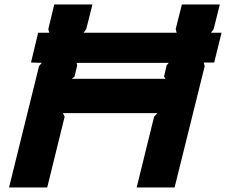

<svg xmlns="http://www.w3.org/2000/svg" viewBox="-20 -830 1001 850"><path d="M297.9 -481H712.9L706.1 -491.2L717.8 -541L727.1 -551.8H318.8L321.8 -541L310.1 -491.2ZM960.9 -685.1 928.2 -553.2H881.8L886.2 -537.1L752.9 0H585L662.1 -313L676.8 -329.1H258.8L266.1 -313L189 0H20L152.8 -537.1L165 -551.8L117.2 -553.2L148.9 -685.1H198.2L193.8 -701.2L220.2 -810.1H389.2L361.8 -701.2L350.1 -685.1H762.2L757.8 -701.2L785.2 -810.1H953.1L925.8 -701.2L914.1 -685.1Z"/></svg>

Font: Sinkin Sans 700 Bold Italic
Style: Bold Italic
Weight: 700
Italic angle: -112°
Designer: Keith Bates
Foundry: K-Type
Version: Sinkin Sans (version 1.0)  by Keith Bates   •   © 2014   www